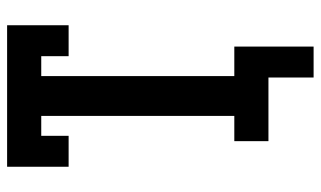

<svg xmlns="http://www.w3.org/2000/svg" viewBox="-201 -574 902 540"><g transform="rotate(-90 250.0 -304.0)"><path d="M302 127V0H123V-96H194V-639H138V-562H51V-735H449V-562H362V-639H306V-96H389V127Z"/></g></svg>

Font: Iosevka Slab
Style: Bold
Weight: 700
Monospace: yes
Designer: Belleve Invis
Foundry: Belleve Invis
Version: Version 11.1.1; ttfautohint (v1.8.3)